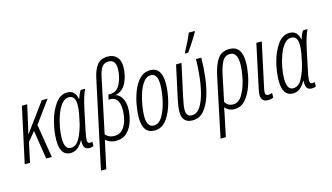

<svg xmlns="http://www.w3.org/2000/svg" viewBox="-108 -1162 3074 1779"><g transform="rotate(-15 1428.5 -272.5)"><path d="M53 0 93 -189 165 -276 208 0H262L210 -321L364 -532H308L108 -260H106Q114 -292 120.5 -319.5Q127 -347 133 -375L168 -531H117L2 0Z M563 -80H565Q561 -45 571.5 -17.5Q582 10 623 10Q646 10 661 1V-41Q649 -36 637 -36Q614 -36 614 -66Q614 -94 627 -155L670 -359Q696 -477 724 -531H681Q661 -501 646 -454H644Q629 -541 553 -541Q486 -541 438.5 -475Q391 -409 366.5 -315Q342 -221 342 -137Q342 10 441 10Q480 10 509 -13Q538 -36 563 -80ZM395 -143Q395 -187 405.5 -246.5Q416 -306 436.5 -362.5Q457 -419 487 -456.5Q517 -494 556 -494Q618 -494 618 -407Q618 -369 610 -324.5Q602 -280 591 -232Q574 -162 541.5 -99Q509 -36 455 -36Q395 -36 395 -143Z M789 -76 899 -596Q911 -656 933 -687.5Q955 -719 997 -719Q1065 -719 1065 -633Q1065 -560 1033.5 -491.5Q1002 -423 931 -423H918L907 -377H923Q1010 -377 1010 -253Q1010 -207 997.5 -157Q985 -107 955 -72.5Q925 -38 873 -38Q821 -38 789 -76ZM720 240 778 -27Q793 -12 819.5 -1Q846 10 877 10Q945 10 985.5 -31.5Q1026 -73 1044.5 -134Q1063 -195 1063 -255Q1063 -310 1040.5 -351Q1018 -392 979 -401Q1050 -415 1084.5 -484Q1119 -553 1119 -637Q1119 -699 1087.5 -732Q1056 -765 1004 -765Q932 -765 898 -719Q864 -673 848 -595L669 240Z M1459 -387Q1459 -541 1349 -541Q1289 -541 1247.5 -498Q1206 -455 1181 -390Q1156 -325 1145 -258Q1134 -191 1134 -144Q1134 10 1247 10Q1320 10 1366.5 -56Q1413 -122 1436 -214.5Q1459 -307 1459 -387ZM1186 -143Q1186 -183 1195.5 -242Q1205 -301 1224 -359Q1243 -417 1272.5 -456Q1302 -495 1343 -495Q1407 -495 1407 -387Q1407 -324 1389.5 -241.5Q1372 -159 1337.5 -98Q1303 -37 1252 -37Q1186 -37 1186 -143Z M1732 -606Q1744 -622 1767 -656.5Q1790 -691 1811.5 -725Q1833 -759 1841 -775L1843 -785H1786Q1773 -752 1747.5 -700Q1722 -648 1704 -616L1702 -606ZM1838 -531H1787Q1786 -459 1777.5 -374Q1769 -289 1749.5 -212Q1730 -135 1697.5 -86Q1665 -37 1617 -37Q1563 -37 1563 -103Q1563 -126 1568 -155.5Q1573 -185 1580 -218L1648 -531H1596L1529 -223Q1521 -186 1516.5 -154Q1512 -122 1512 -97Q1512 10 1612 10Q1677 10 1720.5 -40Q1764 -90 1789.5 -171Q1815 -252 1826 -347Q1837 -442 1838 -531Z M1936 -80 1983 -306Q2002 -402 2028 -448.5Q2054 -495 2102 -495Q2173 -495 2173 -382Q2173 -321 2155.5 -239.5Q2138 -158 2102.5 -97Q2067 -36 2012 -36Q1960 -36 1936 -80ZM1867 240 1911 30Q1914 12 1917.5 -3Q1921 -18 1923 -32Q1936 -14 1960 -2Q1984 10 2017 10Q2071 10 2111 -30.5Q2151 -71 2176.5 -133.5Q2202 -196 2214.5 -263.5Q2227 -331 2227 -384Q2227 -541 2109 -541Q2034 -541 1995.5 -486.5Q1957 -432 1934 -321L1816 240Z M2386 -1 2387 -45Q2366 -37 2348 -37Q2321 -37 2321 -68Q2321 -82 2329 -117L2418 -531H2366L2278 -120Q2269 -79 2269 -58Q2269 10 2335 10Q2362 10 2386 -1Z M2696 -80H2698Q2694 -45 2704.5 -17.5Q2715 10 2756 10Q2779 10 2794 1V-41Q2782 -36 2770 -36Q2747 -36 2747 -66Q2747 -94 2760 -155L2803 -359Q2829 -477 2857 -531H2814Q2794 -501 2779 -454H2777Q2762 -541 2686 -541Q2619 -541 2571.5 -475Q2524 -409 2499.5 -315Q2475 -221 2475 -137Q2475 10 2574 10Q2613 10 2642 -13Q2671 -36 2696 -80ZM2528 -143Q2528 -187 2538.5 -246.5Q2549 -306 2569.5 -362.5Q2590 -419 2620 -456.5Q2650 -494 2689 -494Q2751 -494 2751 -407Q2751 -369 2743 -324.5Q2735 -280 2724 -232Q2707 -162 2674.5 -99Q2642 -36 2588 -36Q2528 -36 2528 -143Z"/></g></svg>

Font: Noto Sans Display Condensed Light
Style: Italic
Weight: 300
Width: 3
Designer: Monotype Design team
Foundry: Monotype Imaging Inc.
Version: 1.000